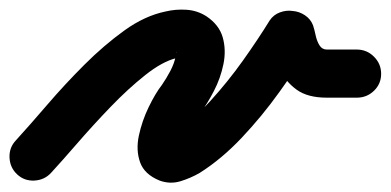

<svg xmlns="http://www.w3.org/2000/svg" viewBox="-61 -326 820 403"><path d="M-28 -31Q2 -64 38.5 -106.5Q75 -149 116 -190Q157 -231 200 -262Q243 -293 287 -302Q308 -307 330.5 -305.5Q353 -304 372 -292Q399 -274 406.5 -247.5Q414 -221 408 -191.5Q402 -162 388 -135Q374 -108 359 -88Q349 -74 340 -56Q331 -38 329 -20Q329 -21 329 -23Q325 -32 318 -37Q311 -43 304 -43Q297 -43 296 -43Q295 -43 304 -49Q343 -73 380 -113.5Q417 -154 449 -199Q481 -244 505 -283Q513 -295 526.5 -300Q540 -305 553 -303Q567 -302 579 -294Q591 -286 596 -273Q599 -264 601.5 -252Q604 -240 609.5 -231Q615 -222 625 -222Q641 -222 656.5 -222Q672 -222 688 -222Q709 -222 724 -207Q739 -192 739 -171Q739 -150 724 -135.5Q709 -121 688 -121Q672 -121 656.5 -121Q641 -121 625 -121Q585 -121 562 -137.5Q539 -154 525 -181Q511 -208 500 -239Q496 -253 512 -257.5Q528 -262 548 -260Q568 -258 583 -249.5Q598 -241 591 -229Q562 -184 525.5 -133Q489 -82 446.5 -37Q404 8 358 37Q339 48 317.5 54.5Q296 61 274 53Q242 40 233 14.5Q224 -11 230.5 -41.5Q237 -72 251 -101Q265 -130 279 -148Q288 -161 296.5 -177Q305 -193 308 -209Q310 -219 309 -217Q308 -215 313 -210Q315 -209 318 -207Q321 -205 321 -205Q322 -202 317 -203Q312 -204 309 -204Q280 -197 244 -168.5Q208 -140 171 -101.5Q134 -63 101.5 -25.5Q69 12 46 37Q32 52 11 53Q-10 54 -25 40Q-40 26 -41 5Q-42 -16 -28 -31Z"/></svg>

Font: FRB American Cursive Guidelines Arrows Ultra
Style: Bold Italic
Weight: 1000
Italic angle: -25°
Version: Version 2.0;Modular Font Editor K font №1